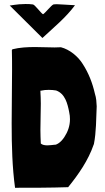

<svg xmlns="http://www.w3.org/2000/svg" viewBox="-20 -936 522 955"><path d="M191 -747C250 -802 308 -849 353 -910C293 -913 276 -915 264 -915C258 -915 254 -915 246 -914C236 -911 204 -870 194 -865C181 -873 153 -914 143 -914C130 -916 118 -916 106 -916C61 -916 30 -907 28 -909ZM56 -2C140 -2 231 -2 319 -5C370 -68 419 -138 446 -217C446 -218 447 -218 447 -219C459 -280 458 -344 461 -407C460 -428 459 -449 452 -470C440 -523 421 -572 392 -617C368 -656 326 -690 283 -701C273 -701 262 -700 252 -700C220 -700 187 -702 155 -702C116 -702 78 -700 42 -691L39 -687C40 -654 40 -621 40 -588C40 -499 38 -410 38 -322C38 -211 41 -102 55 -1ZM251 -216C240 -215 227 -213 216 -213C203 -213 191 -215 183 -222C182 -244 181 -267 181 -290C181 -335 183 -379 183 -420C183 -442 182 -462 181 -481V-485H184C196 -488 209 -489 222 -489C235 -489 248 -488 259 -486C304 -470 316 -420 324 -379C327 -366 328 -354 328 -343C328 -309 317 -280 300 -254C292 -242 282 -230 269 -222C263 -219 259 -216 253 -216C252 -216 252 -216 251 -216Z"/></svg>

Font: HEYCLAY
Style: Regular
Weight: 400
Designer: Marcelo Magalhaes
Foundry: Marcelo Magalhães
Version: Version 1.300;hotconv 1.0.109;makeotfexe 2.5.65596